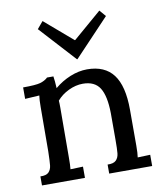

<svg xmlns="http://www.w3.org/2000/svg" viewBox="-82 -792 728 858"><g transform="rotate(-10 282.0 -362.5)"><path d="M32 0ZM539 0H344V-41Q371 -40 382.5 -51.5Q394 -63 396 -82.5Q398 -102 398 -145V-265Q397 -343 374 -379.5Q351 -416 297 -416Q265 -416 232.5 -400.5Q200 -385 179 -360Q180 -351 180 -328L179 -103Q179 -66 177 -49L234 -51V0H39V-41Q66 -40 77 -51.5Q88 -63 90 -81.5Q92 -100 93 -145L94 -345Q94 -379 97 -398L32 -394V-446Q90 -446 110.5 -452Q131 -458 144 -470V-471H174V-469Q177 -453 179 -415V-417Q211 -444 250 -460Q289 -476 327 -476Q407 -476 446 -424.5Q485 -373 485 -265V-103Q485 -66 482 -49L539 -51ZM293 -528H291L142 -691L169 -723L296 -614H298L427 -725L452 -696Z"/></g></svg>

Font: Sumana
Style: Regular
Weight: 400
Designer: Cyreal, Alexei Vanyashin (Devanagari), Olga Karpushina (Latin)
Foundry: Cyreal
Version: Version 1.015;PS 001.015;hotconv 1.0.70;makeotf.lib2.5.58329